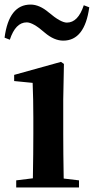

<svg xmlns="http://www.w3.org/2000/svg" viewBox="-32 -821 411 841"><path d="M359 -789Q339 -643 245 -643Q205 -643 164 -678Q113 -723 85 -723Q36 -723 11 -647L-12 -656Q7 -801 102 -801Q141 -801 182 -766Q234 -722 261 -722Q310 -722 335 -798ZM245 -235Q245 -153 247 -39L314 -31V0H39V-31L112 -40Q114 -154 114 -235V-306Q114 -386 111 -458L30 -466V-493L235 -550L248 -541L245 -385Z"/></svg>

Font: Source Han Serif JP
Style: Bold
Weight: 700
Designer: Ryoko NISHIZUKA  (kana & ideographs); Frank Grießhammer (Latin, Greek & Cyrillic); Wenlong ZHANG  (bopomofo); Sandoll Co
Foundry: Adobe Systems Incorporated
Version: Version 1.000;PS 1;hotconv 16.6.53;makeotf.lib2.5.65590